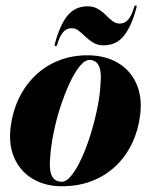

<svg xmlns="http://www.w3.org/2000/svg" viewBox="-20 -654 537 684"><path d="M295 -457Q356.5 -456 400.2 -430Q444 -404 465.5 -356.8Q487 -309.5 479.5 -246Q473.5 -193 452 -146.5Q430.5 -100 394.8 -65Q359 -30 310 -10.2Q261 9.5 200 9.5Q142.5 9.5 98.5 -15.8Q54.5 -41 32.5 -88Q10.5 -135 17.5 -199Q24.5 -255.5 46.8 -302.5Q69 -349.5 105.2 -384.5Q141.5 -419.5 189.5 -438.5Q237.5 -457.5 295 -457ZM200 -6.5Q217 -6.5 235.5 -30Q254 -53.5 271.5 -92Q289 -130.5 303.2 -177Q317.5 -223.5 327 -270Q336.5 -316.5 338 -355.5Q341 -387 336.8 -405.5Q332.5 -424 323 -432Q313.5 -440 300 -440.5Q282.5 -441 263.8 -417.8Q245 -394.5 227.2 -356Q209.5 -317.5 194.5 -271Q179.5 -224.5 170.2 -177.2Q161 -130 158.5 -90Q156 -57.5 160.5 -39.5Q165 -21.5 175.5 -14Q186 -6.5 200 -6.5ZM349 -492.5Q328 -492.5 312.5 -501.8Q297 -511 284.8 -523Q272.5 -535 260.8 -544.2Q249 -553.5 235 -553.5Q217 -553.5 204.8 -539.2Q192.5 -525 184 -495.5Q182.5 -489.5 178 -489.5Q173.5 -489.5 175 -496Q192 -562 219.2 -596.8Q246.5 -631.5 292 -631.5Q313 -631.5 328.8 -622.2Q344.5 -613 356.5 -600.8Q368.5 -588.5 380.5 -579.2Q392.5 -570 406.5 -570Q424.5 -570 436.8 -584.2Q449 -598.5 457.5 -628Q459 -634.5 463.5 -634.5Q468 -634.5 466.5 -628Q449 -561.5 421.8 -527Q394.5 -492.5 349 -492.5Z"/></svg>

Font: Fraunces 120pt
Style: Bold Italic
Weight: 700
Italic angle: -16°
Version: Version 1.000;[b76b70a41]